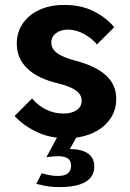

<svg xmlns="http://www.w3.org/2000/svg" viewBox="-20 -540 527 778"><path d="M110 -141Q132 -114 165 -97Q198 -80 237 -80Q271 -80 291 -94Q311 -108 311 -132Q311 -156 288 -173Q265 -190 216 -202Q134 -221 91 -262Q48 -303 48 -363Q48 -408 71.5 -443.5Q95 -479 138.5 -499.5Q182 -520 241 -520Q308 -520 358.5 -495Q409 -470 443 -430L373 -360Q351 -386 319 -403Q287 -420 256 -420Q226 -420 207 -405.5Q188 -391 188 -367Q188 -343 210.5 -325.5Q233 -308 286 -294Q367 -273 409 -235Q451 -197 451 -139Q451 -92 425 -56Q399 -20 353.5 0Q308 20 248 20Q181 20 127.5 -6Q74 -32 39 -70ZM149 162Q162 166 179.5 169.5Q197 173 213 173Q243 173 255.5 162Q268 151 268 132Q268 111 254.5 102Q241 93 217 93Q205 93 192.5 94Q180 95 168 97L230 -18H309L263 64Q311 64 336.5 82Q362 100 362 135Q362 176 326.5 197Q291 218 223 218Q188 218 165.5 213.5Q143 209 127 205Z"/></svg>

Font: Moderustic SemiBold
Style: Regular
Weight: 600
Designer: Tural Alisoy
Foundry: TAFT Foundry
Version: Version 2.120